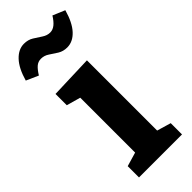

<svg xmlns="http://www.w3.org/2000/svg" viewBox="-280 -827 863 863"><g transform="rotate(-45 151.5 -395.5)"><path d="M236 -81.7 225.7 -94.3 302.7 -71.7V0H29.3V-71.7L106.3 -94.3L96 -81.7V-447L105 -437.7L29.3 -459V-530.7L236 -537.7ZM214.7 -641Q189.3 -641 170 -653Q150.7 -665 133.2 -677Q115.7 -689 94.7 -689Q76.7 -689 63.2 -677.5Q49.7 -666 35 -642L-22.7 -667.7Q-5.3 -729 24 -759.8Q53.3 -790.7 88.3 -790.7Q114.3 -790.7 133.5 -778.7Q152.7 -766.7 170.7 -754.7Q188.7 -742.7 208 -742.7Q224.7 -742.7 239.5 -754.5Q254.3 -766.3 269 -790L326.7 -765.7Q309.3 -703.7 280 -672.3Q250.7 -641 214.7 -641Z"/></g></svg>

Font: Bitter Thin
Style: Regular
Weight: 100
Designer: Sol Matas, and Bitter project Authors
Foundry: Sol Matas
Version: Version 2.002